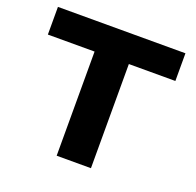

<svg xmlns="http://www.w3.org/2000/svg" viewBox="-123 -829 976 958"><g transform="rotate(20 364.5 -350.0)"><path d="M274 0V-553H26V-700H703V-553H456V0Z"/></g></svg>

Font: Panamera Black
Style: Regular
Weight: 900
Designer: Bastien Sozeau
Foundry: NBR — Bastien Sozeau
Version: Version 3.002; ttfautohint (v1.8.4.7-5d5b);gftools[0.9.33]